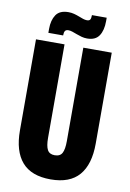

<svg xmlns="http://www.w3.org/2000/svg" viewBox="-90 -856 624 921"><g transform="rotate(10 222.0 -395.0)"><path d="M222.5 10.5Q128.5 10.5 83 -42Q37.5 -94.5 37.5 -196V-639H176.5V-183.5Q176.5 -144 186.5 -125.5Q196.5 -107 222 -107Q248.5 -107 258.2 -125.5Q268 -144 268 -183.5V-639H406.5V-196Q406.5 -94.5 361.2 -42Q316 10.5 222.5 10.5ZM278 -685.5Q264 -685.5 251 -689Q238 -692.5 225.8 -697.2Q213.5 -702 202.8 -705.5Q192 -709 183.5 -709Q171.5 -709 167 -702Q162.5 -695 162.5 -681.5V-680H90.5V-699.5Q90.5 -741.5 108.2 -768Q126 -794.5 168.5 -794.5Q183.5 -794.5 196.5 -791Q209.5 -787.5 221 -783Q232.5 -778.5 242.8 -775Q253 -771.5 262 -771.5Q273.5 -771.5 277.5 -778Q281.5 -784.5 281.5 -798V-800H353.5V-782.5Q353.5 -738.5 336 -712Q318.5 -685.5 278 -685.5Z"/></g></svg>

Font: Anek Latin Condensed
Style: Bold
Weight: 700
Width: 3
Designer: Yesha Goshar
Foundry: Ek Type
Version: Version 1.003